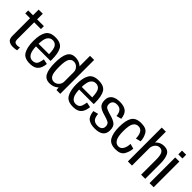

<svg xmlns="http://www.w3.org/2000/svg" viewBox="215 -1962 3145 3145"><g transform="rotate(45 1788.0 -389.0)"><path d="M254.5 6.5Q301.5 6.5 344.5 -4.5V-70.5Q317 -61 287 -61Q254 -61 236 -76.2Q218 -91.5 218 -141.5V-526H374.5V-594.5H218V-725.5H122.5V-594.5H11V-526H122.5V-119.5Q122.5 -46 159.8 -19.8Q197 6.5 254.5 6.5Z M641 4.5V-60.5Q580.5 -60.5 549 -116Q516.5 -170.5 516.5 -299Q516.5 -436.5 550 -485.5Q583 -535.5 640.5 -535.5Q699 -535.5 730 -487.5Q756.5 -443 759.5 -329H506.5V-268.5H854.5Q855.5 -283 855.5 -299.5Q855.5 -450 812 -525.5Q767 -600.5 640 -600.5Q517 -600.5 470.5 -525Q423 -449.5 423 -299Q423 -159.5 469 -77Q514 4.5 641 4.5ZM641 -60.5V4.5Q708.5 4.5 750 -15.5Q791.5 -35 816.5 -80Q841 -124.5 847 -191L759 -209.5Q752.5 -163.5 739.5 -126Q726 -89 700.5 -74.5Q675 -60.5 641 -60.5Z M1261 0H1348V-785H1253V-87ZM1099.5 3.5Q1181 3.5 1238 -40.8Q1295 -85 1295 -138.5L1253 -188Q1253 -139 1217.8 -101.5Q1182.5 -64 1133 -64Q1080.5 -64 1051.2 -111.2Q1022 -158.5 1022 -298Q1022 -437.5 1051.2 -484.8Q1080.5 -532 1133 -532Q1182.5 -532 1217.8 -494.8Q1253 -457.5 1253 -409L1295 -457.5Q1295 -511 1238 -555.5Q1181 -600 1099.5 -600Q1005.5 -600 965.5 -525Q925.5 -450 925.5 -298.5Q925.5 -147 965.5 -71.8Q1005.5 3.5 1099.5 3.5Z M1641 4.5V-60.5Q1580.5 -60.5 1549 -116Q1516.5 -170.5 1516.5 -299Q1516.5 -436.5 1550 -485.5Q1583 -535.5 1640.5 -535.5Q1699 -535.5 1730 -487.5Q1756.5 -443 1759.5 -329H1506.5V-268.5H1854.5Q1855.5 -283 1855.5 -299.5Q1855.5 -450 1812 -525.5Q1767 -600.5 1640 -600.5Q1517 -600.5 1470.5 -525Q1423 -449.5 1423 -299Q1423 -159.5 1469 -77Q1514 4.5 1641 4.5ZM1641 -60.5V4.5Q1708.5 4.5 1750 -15.5Q1791.5 -35 1816.5 -80Q1841 -124.5 1847 -191L1759 -209.5Q1752.5 -163.5 1739.5 -126Q1726 -89 1700.5 -74.5Q1675 -60.5 1641 -60.5Z M2146.5 4Q2248 4 2298.5 -35Q2349 -74 2349 -155Q2349 -244.5 2299.5 -279.5Q2250 -314.5 2173.5 -333.5Q2108 -352 2068.8 -371Q2029.5 -390 2029.5 -444Q2029.5 -485.5 2054.5 -510Q2079.5 -534.5 2133 -534.5Q2188.5 -534.5 2219.2 -500Q2250 -465.5 2256.5 -394.5L2344 -417Q2333 -518.5 2281.2 -559Q2229.5 -599.5 2134 -599.5Q2037.5 -599.5 1985.8 -559.8Q1934 -520 1934 -444Q1934 -359 1979.5 -322.5Q2025 -286 2102 -266Q2170 -247.5 2211.8 -227.2Q2253.5 -207 2253.5 -147.5Q2253.5 -108.5 2227.5 -85Q2201.5 -61.5 2147.5 -61.5Q2089.5 -61.5 2057.2 -93.2Q2025 -125 2018.5 -206.5L1931 -183.5Q1943 -73.5 1997.2 -34.8Q2051.5 4 2146.5 4Z M2629 4.5Q2746 4.5 2786 -67Q2826 -138.5 2829.5 -211L2742 -234.5Q2740.5 -164 2712 -113.8Q2683.5 -63.5 2629 -63.5Q2574 -63.5 2541.5 -117.8Q2509 -172 2509 -297Q2509 -432.5 2541 -482Q2573 -531.5 2629 -531.5Q2684 -531.5 2712.2 -486.2Q2740.5 -441 2742 -358.5L2829.5 -381Q2826 -465.5 2786 -532.8Q2746 -600 2629 -600Q2503.5 -600 2457.8 -524.8Q2412 -449.5 2412 -297Q2412 -154 2457.8 -74.8Q2503.5 4.5 2629 4.5Z M2914.5 0H3010V-785H2914.5ZM3221.5 0H3316.5V-350.5Q3316.5 -465.5 3283.5 -532.8Q3250.5 -600 3159.5 -600Q3072 -600 3017.5 -541.8Q2963 -483.5 2963 -414L3008.5 -388Q3008.5 -449.5 3041.5 -490.8Q3074.5 -532 3123.5 -532Q3173 -532 3197.2 -490.8Q3221.5 -449.5 3221.5 -348.5Z M3416.5 0H3512V-595H3416.5ZM3416.5 -753V-666.5H3512V-753Z"/></g></svg>

Font: Anybody SemiCondensed
Style: Regular
Weight: 400
Width: 4
Version: Version 1.113;gftools[0.9.25]